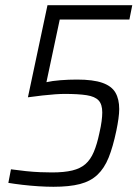

<svg xmlns="http://www.w3.org/2000/svg" viewBox="-20 -708 530 736"><path d="M185 8Q158 8 127 6Q96 4 66 0.5Q36 -3 12 -7L22 -59Q51 -55 79.5 -52Q108 -49 134 -48Q160 -47 179 -47Q226 -47 257 -54.5Q288 -62 307.5 -79Q327 -96 339.5 -125.5Q352 -155 361 -198Q367 -224 369.5 -243.5Q372 -263 372 -277Q372 -308 358 -323Q344 -338 312.5 -343Q281 -348 227 -348Q213 -348 191 -346.5Q169 -345 142.5 -342Q116 -339 87 -335L162 -688H487L476 -633H209L158 -393Q180 -398 211.5 -400.5Q243 -403 275 -403Q337 -403 372.5 -390.5Q408 -378 422.5 -353Q437 -328 437 -290Q437 -274 434 -252.5Q431 -231 426 -207Q413 -145 396.5 -104Q380 -63 353.5 -38Q327 -13 286.5 -2.5Q246 8 185 8Z"/></svg>

Font: Saira SemiCondensed Light
Style: Italic
Weight: 300
Width: 4
Italic angle: -12°
Designer: Hector Gatti with collaboration of the Omnibus-Type team
Foundry: Omnibus-Type
Version: Version 1.101